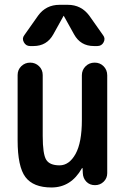

<svg xmlns="http://www.w3.org/2000/svg" viewBox="-20 -785 540 814"><path d="M198.2 9.8Q121.1 9.8 87.9 -34.2Q54.7 -78.1 54.7 -190.4V-466.8Q54.7 -489.3 70.3 -504.4Q85.9 -519.5 107.9 -519.5Q129.9 -519.5 145.5 -504.4Q161.1 -489.3 161.1 -466.8V-209Q161.1 -131.8 175.8 -107.9Q190.4 -84 232.4 -84Q273.4 -84 300.3 -132.3Q327.1 -180.7 327.1 -276.4V-465.8Q327.1 -488.3 342.8 -503.9Q358.4 -519.5 381.3 -519.5Q404.3 -519.5 419.4 -503.9Q434.6 -488.3 434.6 -465.8V-50.8Q434.6 -29.3 419.4 -14.6Q404.3 0 382.8 0Q360.4 0 346.2 -14.6Q332 -29.3 331.1 -50.8L330.1 -72.3H329.1Q327.1 -72.3 327.1 -71.3Q281.2 9.8 198.2 9.8ZM267.6 -764.6Q324.2 -764.6 358.4 -718.8L417 -635.7Q427.7 -622.1 419.4 -606Q411.1 -589.8 392.6 -589.8H377.9Q321.3 -589.8 293.9 -639.6L251 -716.8Q251 -717.8 250 -717.8Q249 -717.8 249 -716.8L206.1 -639.6Q178.7 -589.8 122.1 -589.8H107.4Q89.8 -589.8 81.1 -606Q72.3 -622.1 83 -635.7L141.6 -718.8Q174.8 -764.6 232.4 -764.6Z"/></svg>

Font: Rounded Mgen+ 1m medium
Style: Regular
Weight: 500
Designer: [Source Han Sans]
Ryoko NISHIZUKA  (kana & ideographs); Paul D. Hunt (Latin, Greek & Cyrillic); Wenlong ZHANG  (bopomofo
Version: Version 1.059.20150602